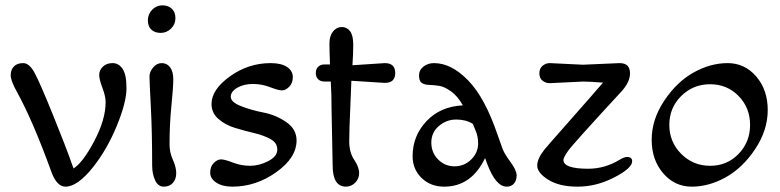

<svg xmlns="http://www.w3.org/2000/svg" viewBox="-20 -692 2916 718"><path d="M43 -349Q20 -390 20 -410.5Q20 -431 32 -443.5Q44 -456 67 -456Q90 -456 110 -418.5Q130 -381 178 -262.5Q226 -144 247 -84L255 -62Q290 -84 332.5 -164.5Q375 -245 375 -310Q375 -332 363 -363.5Q351 -395 351 -412Q351 -429 364.5 -442.5Q378 -456 401 -456Q424 -456 438.5 -434.5Q453 -413 453 -361.5Q453 -310 417 -222Q381 -134 328 -67Q270 6 225 6Q193 6 173 -47Q104 -238 43 -349Z M549 -73Q549 -199 544 -294Q539 -389 539 -406Q539 -423 552.5 -439.5Q566 -456 585 -456Q604 -456 616 -440.5Q628 -425 628 -395.5Q628 -366 621 -296.5Q614 -227 614 -152Q614 -122 626.5 -94.5Q639 -67 639 -44.5Q639 -22 626.5 -8Q614 6 592.5 6Q571 6 560 -18Q549 -42 549 -73ZM581 -569Q559 -569 546 -581Q533 -593 533 -616Q533 -639 549 -655.5Q565 -672 587 -672Q609 -672 622.5 -659.5Q636 -647 636 -624Q636 -601 619.5 -585Q603 -569 581 -569Z M771 -303Q771 -357 840 -406.5Q909 -456 992 -456Q1032 -456 1053.5 -441.5Q1075 -427 1075 -404Q1075 -381 1061.5 -367.5Q1048 -354 1034.5 -354Q1021 -354 990 -366Q959 -378 925.5 -378Q892 -378 867.5 -364Q843 -350 843 -330Q843 -310 881.5 -295Q920 -280 966 -271Q1012 -262 1050.5 -235.5Q1089 -209 1089 -167Q1089 -102 1013 -48Q937 6 849 6Q812 6 789 -9Q766 -24 766 -46.5Q766 -69 779.5 -82.5Q793 -96 806.5 -96Q820 -96 851 -84Q882 -72 915.5 -72Q949 -72 983 -89.5Q1017 -107 1017 -132.5Q1017 -158 991.5 -172Q966 -186 930 -194.5Q894 -203 858 -214Q822 -225 796.5 -247.5Q771 -270 771 -303Z M1419 -382Q1414 -382 1294 -390Q1294 -377 1290 -291Q1286 -205 1286 -163.5Q1286 -122 1304.5 -94.5Q1323 -67 1323 -45Q1323 -23 1308 -8.5Q1293 6 1274 6Q1224 6 1224 -73L1220 -276Q1220 -338 1217 -387H1193Q1179 -387 1170 -395.5Q1161 -404 1161 -419Q1161 -434 1170 -442.5Q1179 -451 1193 -451H1214Q1212 -503 1212 -530.5Q1212 -558 1225.5 -574.5Q1239 -591 1258 -591Q1277 -591 1289 -575.5Q1301 -560 1301 -525Q1301 -490 1298 -448L1419 -456Q1458 -456 1458 -419Q1458 -382 1419 -382Z M1875 6Q1834 6 1802 -79L1794 -101Q1743 6 1641 6Q1590 6 1556.5 -26.5Q1523 -59 1523 -108Q1523 -184 1575 -239Q1627 -294 1711 -298Q1691 -333 1666.5 -350.5Q1642 -368 1622 -371Q1602 -374 1584.5 -374.5Q1567 -375 1557 -382Q1547 -389 1547 -409.5Q1547 -430 1563.5 -443Q1580 -456 1603 -456Q1668 -456 1731 -391Q1794 -326 1841 -187L1860 -134Q1867 -116 1889.5 -85.5Q1912 -55 1912 -36Q1912 -17 1902 -5.5Q1892 6 1875 6ZM1768 -156Q1768 -181 1759 -202.5Q1750 -224 1748 -229Q1722 -245 1686 -245Q1650 -245 1621.5 -221Q1593 -197 1593 -159Q1593 -121 1618.5 -95.5Q1644 -70 1680 -70Q1716 -70 1742 -95.5Q1768 -121 1768 -156Z M2160 -387 2036 -381Q2020 -381 2008.5 -390.5Q1997 -400 1997 -418Q1997 -436 2009 -446Q2021 -456 2036 -456L2160 -450L2297 -456Q2336 -456 2336 -418Q2336 -385 2304 -350Q2123 -154 2105 -128.5Q2087 -103 2087 -94Q2087 -61 2179 -61Q2242 -61 2296 -94Q2314 -105 2325 -105Q2344 -105 2344 -89Q2344 -63 2277 -28.5Q2210 6 2140.5 6Q2071 6 2030 -20Q1989 -46 1989 -72.5Q1989 -99 2017 -134Q2025 -144 2112.5 -243Q2200 -342 2235 -383Q2185 -387 2160 -387Z M2527.5 -333Q2483 -289 2483 -225Q2483 -161 2527.5 -116.5Q2572 -72 2635.5 -72Q2699 -72 2742 -116.5Q2785 -161 2785 -225Q2785 -289 2742 -333Q2699 -377 2635.5 -377Q2572 -377 2527.5 -333ZM2567 6Q2503 6 2460 -44Q2417 -94 2417 -169.5Q2417 -245 2464 -315.5Q2511 -386 2574 -421Q2637 -456 2701 -456Q2765 -456 2808 -406Q2851 -356 2851 -280.5Q2851 -205 2804 -134.5Q2757 -64 2694 -29Q2631 6 2567 6Z"/></svg>

Font: Macondo
Style: Regular
Weight: 400
Version: Version 2.001